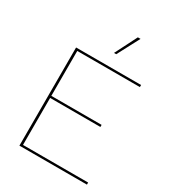

<svg xmlns="http://www.w3.org/2000/svg" viewBox="-211 -1004 1005 1118"><g transform="rotate(30 291.5 -445.5)"><path d="M321 -743H306L381 -891H399ZM553 -14V0H99V-660H536V-646H115V-344H453V-330H115V-14Z"/></g></svg>

Font: Work Sans Hairline
Style: Regular
Weight: 400
Designer: Wei Huang
Foundry: Wei Huang
Version: Version 1.032